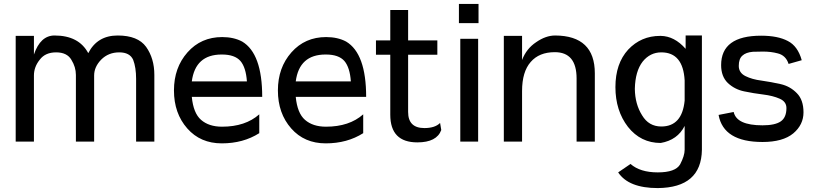

<svg xmlns="http://www.w3.org/2000/svg" viewBox="-20 -719 4149 979"><path d="M430 -448Q382 -538 258 -538Q186 -538 153 -441V-536H60V3H153V-334Q153 -378 183 -415Q211 -452 266 -452Q322 -452 344 -414Q367 -377 367 -337V3H460V-334Q460 -378 496 -415Q533 -452 588 -452Q642 -452 659 -414Q674 -375 674 -317V3H767V-337Q767 -421 725 -480Q683 -538 580 -538Q476 -538 430 -448Z M1317 -225Q1317 -446 1215 -507Q1172 -530 1113 -530Q1005 -530 936 -452Q867 -374 867 -258Q867 -141 935 -64Q1002 12 1111 12Q1220 12 1302 -40V-136Q1231 -73 1112 -73Q1045 -73 1005 -108Q966 -142 958 -225ZM1112 -441Q1177 -441 1206 -408Q1234 -375 1239 -304H958Q976 -441 1110 -441Z M1847 -225Q1847 -446 1745 -507Q1702 -530 1643 -530Q1535 -530 1466 -452Q1397 -374 1397 -258Q1397 -141 1465 -64Q1532 12 1641 12Q1750 12 1832 -40V-136Q1761 -73 1642 -73Q1575 -73 1535 -108Q1496 -142 1488 -225ZM1642 -441Q1707 -441 1736 -408Q1764 -375 1769 -304H1488Q1506 -441 1640 -441Z M2224 -92Q2198 -66 2144 -66Q2061 -66 2061 -148V-440H2210V-513H2061V-668H1970V-513H1897V-440H1970V-134Q1970 7 2108 7Q2207 7 2230 -56Z M2320 -601H2420V-699H2320ZM2327 3H2418V-521H2327Z M2920 3H3013V-345Q3013 -537 2811 -538Q2763 -538 2714 -504Q2664 -471 2642 -413V-536H2549V3H2642V-255Q2642 -353 2686 -403Q2729 -453 2809 -453Q2920 -453 2920 -319Z M3559 -538H3476V-470Q3419 -535 3349 -536H3346Q3249 -536 3183 -466Q3118 -395 3118 -275Q3118 -155 3182 -72Q3247 10 3349 10Q3435 -5 3471 -77V45Q3471 75 3448 119Q3424 160 3334 160Q3244 160 3195 117L3132 160Q3185 240 3334 240Q3556 238 3559 45ZM3217 -266Q3219 -356 3257 -405Q3295 -452 3352 -452Q3463 -452 3471 -309V-206Q3458 -74 3352 -74Q3288 -74 3254 -131Q3218 -188 3217 -266Z M4068 -412Q4048 -484 3997 -510Q3946 -537 3861 -537Q3657 -537 3657 -387Q3657 -329 3691 -296Q3726 -263 3775 -253Q3823 -243 3872 -237Q3921 -231 3955 -216Q3990 -201 3990 -168Q3990 -120 3961 -100Q3932 -80 3868 -80Q3736 -80 3721 -148L3644 -133Q3669 5 3868 5Q3972 5 4025 -39Q4077 -83 4077 -146Q4077 -210 4043 -244Q4009 -279 3961 -290Q3912 -301 3863 -308Q3815 -314 3781 -331Q3747 -348 3747 -383Q3747 -419 3765 -435Q3783 -452 3819 -455Q3832 -456 3871 -456Q3911 -456 3945 -447Q3987 -437 4001 -393Z"/></svg>

Font: Sawarabi Gothic
Style: Regular
Weight: 400
Designer: mshio (mshio@users.sourceforge.jp)
Version: Version 20141215